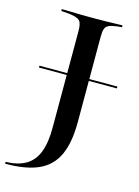

<svg xmlns="http://www.w3.org/2000/svg" viewBox="-160 -636 645 894"><g transform="rotate(15 162.0 -189.0)"><path d="M-8.1 -280.6V-289.5H367.7V-280.6ZM125.8 -201.6V-492.7Q125.8 -529.8 114.1 -541.9Q102.4 -554 63.7 -558.9L24.2 -562.1V-571Q41.9 -571 64.5 -570.2Q87.1 -569.4 114.1 -569Q141.1 -568.5 171 -568.5H178.2H188.7Q215.3 -568.5 238.7 -569Q262.1 -569.4 281.9 -570.2Q301.6 -571 316.9 -571V-562.1L291.9 -559.7Q267.7 -556.5 254.4 -550.4Q241.1 -544.4 236.7 -531Q232.3 -517.7 232.3 -492.7V-201.6ZM-44.4 192.7V183.9Q14.5 182.3 52.4 160.1Q90.3 137.9 108.1 91.9Q125.8 46 125.8 -26.6V-201.6H232.3V-81.5Q232.3 16.9 204.4 77.4Q176.6 137.9 116.1 165.3Q55.6 192.7 -44.4 192.7Z"/></g></svg>

Font: Playfair 144pt SemiExpanded SemiBold
Style: Regular
Weight: 600
Width: 6
Designer: Claus Eggers Sørensen
Foundry: Claus Eggers Sørensen
Version: Version 2.203